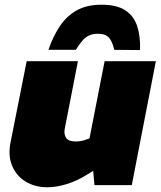

<svg xmlns="http://www.w3.org/2000/svg" viewBox="-20 -784 680 813"><path d="M180 9Q129 9 89.5 -14.5Q50 -38 31.5 -81.5Q13 -125 25 -183L93 -525H310L254 -238Q250 -215 260 -200Q270 -185 301 -185Q312 -185 321 -186.5Q330 -188 339 -191L359 -198L423 -525H640L538 0H380L371 -100L412 -84L351 -46Q307 -18 262.5 -4.5Q218 9 180 9ZM410 -764Q475 -764 511 -740Q547 -716 561 -673Q575 -630 573 -572L464 -573Q458 -597 450 -612Q442 -627 429 -634Q416 -641 394 -641Q374 -641 358 -634Q342 -627 329 -612Q316 -597 301 -573H185Q205 -631 234 -674Q263 -717 305.5 -740.5Q348 -764 410 -764Z"/></svg>

Font: REM Black
Style: Italic
Weight: 900
Italic angle: -11°
Designer: Octavio Pardo
Foundry: Ashler Design
Version: Version 1.005;gftools[0.9.28]